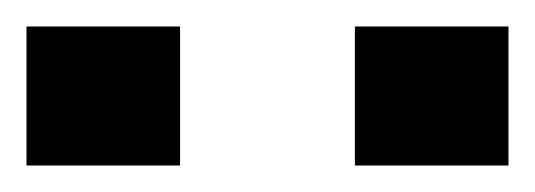

<svg xmlns="http://www.w3.org/2000/svg" viewBox="-20 -740 404 145"><path d="M0 -615V-720H116V-615ZM248 -615V-720H364V-615Z"/></svg>

Font: Archivo Expanded Medium
Style: Regular
Weight: 500
Width: 7
Designer: Hector Gatti
Foundry: Omnibus-Type
Version: Version 2.001